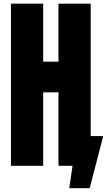

<svg xmlns="http://www.w3.org/2000/svg" viewBox="-20 -879 567 1018"><path d="M209 0H38.1V-859.4H209V-552.2H290V-859.4H460.9V-157.7H527.3L455.6 118.7H347.2L364.7 0H290V-389.6H209Z"/></svg>

Font: Anton
Style: Regular
Weight: 400
Designer: Vernon Adams, Tural Alisoy
Foundry: Vernon Adams
Version: Version 2.300